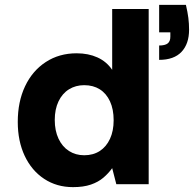

<svg xmlns="http://www.w3.org/2000/svg" viewBox="-20 -757 807 789"><path d="M280 12Q213 12 161.5 -22Q110 -56 81.5 -116.5Q53 -177 53 -256Q53 -339 83 -402.5Q113 -466 168 -502Q223 -538 295 -538Q343 -538 380.5 -521Q418 -504 441 -470V-720H591V0H458L441 -66Q426 -45 405 -27Q384 -9 353.5 1.5Q323 12 280 12ZM326 -119Q363 -119 390 -136.5Q417 -154 432 -186.5Q447 -219 447 -263Q447 -308 432 -340.5Q417 -373 390 -390Q363 -407 326 -407Q291 -407 263.5 -390Q236 -373 220.5 -340.5Q205 -308 205 -264Q205 -220 220.5 -187Q236 -154 263.5 -136.5Q291 -119 326 -119ZM634 -511V-570Q658 -570 669 -578.5Q680 -587 680 -606V-624H634V-737H744Q751 -707 754 -683.5Q757 -660 757 -635Q757 -577 726 -544Q695 -511 634 -511Z"/></svg>

Font: DM Sans 9pt Black
Style: Regular
Weight: 900
Version: Version 4.004;gftools[0.9.30]